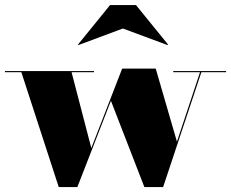

<svg xmlns="http://www.w3.org/2000/svg" viewBox="-25 -748 936 778"><path d="M473 -632.5 653.5 -565.5 656 -567.5 526 -727.5H421L291 -567.5L293 -565.5ZM345 -148 265 -455.5H356V-460H-5V-455.5H61.5L213 10H288.5L424.5 -339.5L560 10H636L791 -455.5H891V-460H677V-455.5H785.5L692 -174L606 -470H470Z"/></svg>

Font: Bodoni* 36pt Fatface
Style: Regular
Weight: 900
Version: Version 2.3